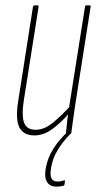

<svg xmlns="http://www.w3.org/2000/svg" viewBox="-20 -499 369 716"><path d="M108 6Q68 6 52.5 -23.5Q37 -53 48 -123L103 -474Q105 -479 109 -479H120Q125 -479 124 -474L69 -126Q60 -67 70 -41Q80 -15 113 -15Q144 -15 175.5 -40Q207 -65 243 -105L240 -79Q211 -45 177.5 -19.5Q144 6 108 6ZM229 0Q226 0 226 -4Q228 -27 231 -51.5Q234 -76 238 -93L237 -95L297 -474Q298 -479 302 -479H314Q319 -479 318 -474L261 -111Q257 -83 253 -56Q249 -29 246 -4Q246 0 242 0ZM191 197Q166 197 155.5 180Q145 163 150 132L151 126Q158 89 179 55.5Q200 22 233 -8L244 -1Q213 30 194.5 61.5Q176 93 171 124L170 131Q162 178 194 178Q202 178 207.5 176.5Q213 175 218 174Q220 173 221.5 173.5Q223 174 222 177L221 187Q220 193 215 194Q210 195 204 196Q198 197 191 197Z"/></svg>

Font: Sofia Sans Extra Condensed Thin
Style: Italic
Weight: 250
Italic angle: -9°
Version: Version 4.100